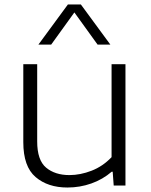

<svg xmlns="http://www.w3.org/2000/svg" viewBox="-20 -828 672 857"><path d="M281 9Q193.5 9 138.8 -37.8Q84 -84.5 84 -193.5V-541.5H146V-196.5Q146 -113 185.8 -79.8Q225.5 -46.5 290 -46.5Q338.5 -46.5 388.8 -66Q439 -85.5 478 -126.5V-541.5H540V0H487.5L483 -61.5H478.5Q438.5 -27 387.5 -9Q336.5 9 281 9ZM151.5 -629 283 -808H341L472.5 -629H415.5L312 -772.5L208.5 -629Z"/></svg>

Font: Encode Sans Exp Lt
Style: Regular
Weight: 300
Width: 7
Designer: Multiple Designers
Foundry: Impallari Type
Version: Version 3.002; ttfautohint (v1.8.3) -l 8 -r 50 -G 200 -x 14 